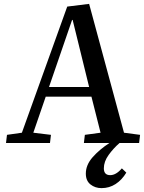

<svg xmlns="http://www.w3.org/2000/svg" viewBox="-20 -738 744 991"><path d="M504 233Q471 233 447 214Q423 195 423 158Q423 113 458.5 73Q494 33 545 0H413L418 -42L499 -53L452 -239H216L152 -53L243 -42L238 0H11L16 -42L93 -53L327 -704L440 -718L620 -53L703 -42L698 0H597Q565 28 540.5 62Q516 96 516 131Q516 166 549 166Q579 166 609 131L632 153Q609 191 576.5 212Q544 233 504 233ZM233 -289H440L355 -635H352Z"/></svg>

Font: Literata 36pt Medium
Style: Italic
Weight: 500
Italic angle: -2°
Designer: Latin by Veronika Burian and Jose Scaglione. Greek by Irene Vlachou. Cyrillic by Vera Evstafieva
Foundry: TypeTogether
Version: Version 3.002